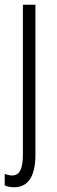

<svg xmlns="http://www.w3.org/2000/svg" viewBox="-27 -552 241 813"><path d="M32 241C88 241 123 201 123 103V-532H70V100C70 160 58 191 24 191C14 191 2 188 -7 184V233C1 237 16 241 32 241Z"/></svg>

Font: Noto Sans Gujarati UI ExtraCondensed Light
Style: Regular
Weight: 300
Width: 2
Designer: Jelle Bosma - Monotype Design Team, Universal Thirst
Foundry: Monotype Imaging Inc.
Version: Version 2.106